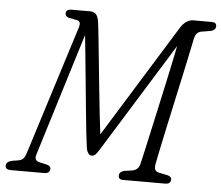

<svg xmlns="http://www.w3.org/2000/svg" viewBox="-68 -757 939 814"><g transform="rotate(5 402.0 -350.0)"><path d="M173.5 -19Q171.5 0 149 0H6.5Q-17 0 -16.5 -17.5Q-16 -34.5 10 -40L35 -44Q49.5 -46.5 56.8 -55Q64 -63.5 72 -90.5L242 -629.5Q249 -653 232.5 -657.5L194.5 -665Q179.5 -670.5 180.5 -683.5Q181 -700 205.5 -700H283Q299.5 -700 308.5 -690.2Q317.5 -680.5 321 -656Q323.5 -637.5 328 -594Q332.5 -550.5 338.2 -494Q344 -437.5 350 -378Q356 -318.5 361.8 -267.2Q367.5 -216 371.5 -184L668.5 -664Q680 -682.5 694.2 -691.2Q708.5 -700 721 -700H801.5Q822 -700 821 -682Q820.5 -674 814.8 -669Q809 -664 801.5 -662L759 -655Q736 -650.5 730.5 -618.5Q727.5 -604 718.8 -562.2Q710 -520.5 697.8 -463.5Q685.5 -406.5 672 -344.8Q658.5 -283 646.5 -226.8Q634.5 -170.5 626 -130.2Q617.5 -90 615.5 -77.5Q613.5 -63 617 -55Q620.5 -47 633 -44L672 -36Q688.5 -31 687.5 -18Q686 0 663.5 0H484.5Q463.5 0 465 -18.5Q465.5 -26.5 471.5 -31.5Q477.5 -36.5 485.5 -38.5L520.5 -43.5Q532.5 -46 541.2 -53.8Q550 -61.5 553 -78Q556 -90.5 563.8 -124.8Q571.5 -159 582 -207Q592.5 -255 604.5 -309.2Q616.5 -363.5 628 -416.5Q639.5 -469.5 648.8 -513.8Q658 -558 663.5 -585.5L379.5 -127Q367.5 -107 360.2 -99Q353 -91 343.5 -91Q334 -91 328 -99.5Q322 -108 320 -120Q317 -139.5 312 -184.2Q307 -229 301.5 -286.5Q296 -344 290 -404Q284 -464 279 -515.2Q274 -566.5 270.5 -598L109 -75Q101 -49.5 124 -44L159 -36Q175 -30.5 173.5 -19Z"/></g></svg>

Font: Fraunces 144pt S100 Light
Style: Italic
Weight: 300
Italic angle: -16°
Version: Version 1.000; ttfautohint (v1.8.3)